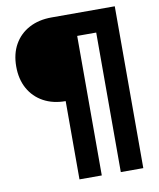

<svg xmlns="http://www.w3.org/2000/svg" viewBox="-95 -779 858 1034"><g transform="rotate(-10 334.0 -262.5)"><path d="M255 180V-248Q186 -248 134 -276.5Q82 -305 53.5 -356.5Q25 -408 25 -477Q25 -547 54 -598Q83 -649 135.5 -677Q188 -705 258 -705H604V180H481V-583H377V180Z"/></g></svg>

Font: Nunito Sans 12pt ExtraLight Black
Style: Regular
Weight: 900
Version: Version 3.101;gftools[0.9.27]